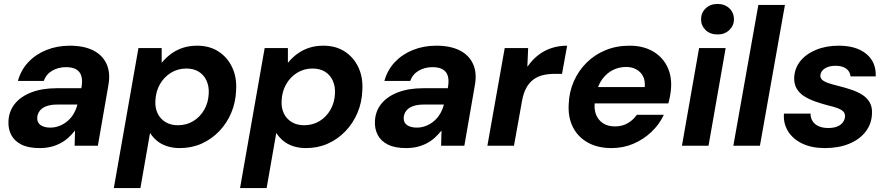

<svg xmlns="http://www.w3.org/2000/svg" viewBox="-20 -740 4505 975"><path d="M181 12Q124 12 88.5 -6Q53 -24 37 -55Q21 -86 23 -124Q25 -175 55 -212.5Q85 -250 139.5 -271Q194 -292 268 -292H393Q400 -329 393.5 -352.5Q387 -376 367.5 -387.5Q348 -399 315 -399Q277 -399 246 -381.5Q215 -364 202 -329H71Q86 -384 123.5 -424Q161 -464 215.5 -486Q270 -508 334 -508Q406 -508 453.5 -484Q501 -460 521.5 -414.5Q542 -369 530 -305L477 0H359L361 -76H360Q344 -56 325.5 -39.5Q307 -23 284.5 -11.5Q262 0 236.5 6Q211 12 181 12ZM235 -92Q261 -92 284 -101.5Q307 -111 325 -127Q343 -143 355 -164Q367 -185 373 -209H269Q239 -209 216.5 -201Q194 -193 182 -177.5Q170 -162 169 -142Q168 -117 186.5 -104.5Q205 -92 235 -92Z M558 215 683 -496H801V-422H802Q823 -448 850 -467.5Q877 -487 909.5 -497.5Q942 -508 981 -508Q1044 -508 1089.5 -478.5Q1135 -449 1159 -398Q1183 -347 1179 -282Q1177 -221 1154.5 -167.5Q1132 -114 1093 -73.5Q1054 -33 1003.5 -10.5Q953 12 893 12Q857 12 827 2Q797 -8 776 -26Q755 -44 742 -65L693 215ZM883 -104Q927 -104 961.5 -125Q996 -146 1017 -182.5Q1038 -219 1040 -265Q1042 -301 1029 -330Q1016 -359 990 -375.5Q964 -392 926 -392Q883 -392 848 -370.5Q813 -349 792 -312Q771 -275 769 -228Q767 -192 780.5 -164Q794 -136 820.5 -120Q847 -104 883 -104Z M1199 215 1324 -496H1442V-422H1443Q1464 -448 1491 -467.5Q1518 -487 1550.5 -497.5Q1583 -508 1622 -508Q1685 -508 1730.5 -478.5Q1776 -449 1800 -398Q1824 -347 1820 -282Q1818 -221 1795.5 -167.5Q1773 -114 1734 -73.5Q1695 -33 1644.5 -10.5Q1594 12 1534 12Q1498 12 1468 2Q1438 -8 1417 -26Q1396 -44 1383 -65L1334 215ZM1524 -104Q1568 -104 1602.5 -125Q1637 -146 1658 -182.5Q1679 -219 1681 -265Q1683 -301 1670 -330Q1657 -359 1631 -375.5Q1605 -392 1567 -392Q1524 -392 1489 -370.5Q1454 -349 1433 -312Q1412 -275 1410 -228Q1408 -192 1421.5 -164Q1435 -136 1461.5 -120Q1488 -104 1524 -104Z M2042 12Q1985 12 1949.5 -6Q1914 -24 1898 -55Q1882 -86 1884 -124Q1886 -175 1916 -212.5Q1946 -250 2000.5 -271Q2055 -292 2129 -292H2254Q2261 -329 2254.5 -352.5Q2248 -376 2228.5 -387.5Q2209 -399 2176 -399Q2138 -399 2107 -381.5Q2076 -364 2063 -329H1932Q1947 -384 1984.5 -424Q2022 -464 2076.5 -486Q2131 -508 2195 -508Q2267 -508 2314.5 -484Q2362 -460 2382.5 -414.5Q2403 -369 2391 -305L2338 0H2220L2222 -76H2221Q2205 -56 2186.5 -39.5Q2168 -23 2145.5 -11.5Q2123 0 2097.5 6Q2072 12 2042 12ZM2096 -92Q2122 -92 2145 -101.5Q2168 -111 2186 -127Q2204 -143 2216 -164Q2228 -185 2234 -209H2130Q2100 -209 2077.5 -201Q2055 -193 2043 -177.5Q2031 -162 2030 -142Q2029 -117 2047.5 -104.5Q2066 -92 2096 -92Z M2455 0 2543 -496H2662L2658 -402H2659Q2684 -438 2715 -461.5Q2746 -485 2782.5 -496.5Q2819 -508 2860 -508L2834 -365H2798Q2765 -365 2737.5 -358.5Q2710 -352 2688.5 -336Q2667 -320 2652.5 -293.5Q2638 -267 2631 -228L2590 0Z M3085 12Q3016 12 2966 -15.5Q2916 -43 2890 -93Q2864 -143 2868 -211Q2870 -272 2893.5 -326Q2917 -380 2958 -421Q2999 -462 3054.5 -485Q3110 -508 3177 -508Q3244 -508 3292.5 -481Q3341 -454 3366 -406.5Q3391 -359 3388 -298Q3387 -277 3383 -255Q3379 -233 3374 -215H2963L2977 -298H3254Q3257 -330 3245.5 -352.5Q3234 -375 3211.5 -387.5Q3189 -400 3159 -400Q3124 -400 3092.5 -384.5Q3061 -369 3038 -337.5Q3015 -306 3007 -259L3002 -230Q2995 -191 3005.5 -161.5Q3016 -132 3041 -115Q3066 -98 3103 -98Q3140 -98 3168 -114.5Q3196 -131 3214 -157H3351Q3329 -109 3288.5 -70.5Q3248 -32 3196.5 -10Q3145 12 3085 12Z M3443 0 3530 -496H3665L3578 0ZM3624 -565Q3586 -565 3563 -587.5Q3540 -610 3540 -642Q3540 -675 3563.5 -697.5Q3587 -720 3624 -720Q3660 -720 3683.5 -698Q3707 -676 3707 -642Q3707 -610 3683.5 -587.5Q3660 -565 3624 -565Z M3704 0 3831 -715H3966L3839 0Z M4169 12Q4102 12 4054 -11Q4006 -34 3981.5 -74Q3957 -114 3961 -163H4096Q4096 -142 4106 -125.5Q4116 -109 4136.5 -99.5Q4157 -90 4186 -90Q4213 -90 4231.5 -97.5Q4250 -105 4260 -118.5Q4270 -132 4271 -148Q4272 -165 4261 -175Q4250 -185 4230 -192Q4210 -199 4184 -205Q4153 -213 4121.5 -224Q4090 -235 4065 -250.5Q4040 -266 4026 -289.5Q4012 -313 4013 -346Q4015 -393 4044 -429.5Q4073 -466 4124 -487Q4175 -508 4239 -508Q4329 -508 4379.5 -466Q4430 -424 4427 -352H4299Q4297 -377 4277 -391.5Q4257 -406 4223 -406Q4189 -406 4168 -392Q4147 -378 4146 -357Q4145 -343 4156.5 -333.5Q4168 -324 4189.5 -317Q4211 -310 4240 -303Q4276 -294 4307.5 -283Q4339 -272 4362 -256.5Q4385 -241 4397.5 -218Q4410 -195 4408 -162Q4406 -110 4375 -70.5Q4344 -31 4291 -9.5Q4238 12 4169 12Z"/></svg>

Font: DM Sans 28pt
Style: Bold Italic
Weight: 700
Italic angle: -10°
Version: Version 4.004;gftools[0.9.30]